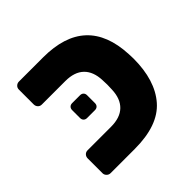

<svg xmlns="http://www.w3.org/2000/svg" viewBox="-150 -709 846 846"><g transform="rotate(-45 273.0 -285.5)"><path d="M53 -25V-117Q53 -128 60 -135.5Q67 -143 78 -143H224Q281 -143 311 -172Q341 -201 343 -256Q344 -268 344 -286Q344 -303 343 -315Q341 -370 311 -399Q281 -428 224 -428H78Q67 -428 60 -435.5Q53 -443 53 -454V-546Q53 -557 60.5 -564Q68 -571 78 -571H229Q494 -571 506 -314Q507 -303 507 -286Q507 -150 441.5 -75Q376 0 229 0H78Q68 0 60.5 -7.5Q53 -15 53 -25ZM155 -267V-316Q155 -326 161 -332Q167 -338 177 -338H226Q236 -338 242 -332Q248 -326 248 -316V-267Q248 -257 242 -251Q236 -245 226 -245H177Q167 -245 161 -251Q155 -257 155 -267Z"/></g></svg>

Font: Rubik
Style: Regular
Weight: 700
Designer: Hubert & Fischer
Foundry: Hubert & Fischer
Version: Version 1.100